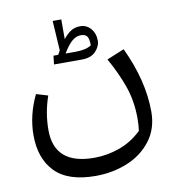

<svg xmlns="http://www.w3.org/2000/svg" viewBox="-85 -589 851 922"><g transform="rotate(-10 340.5 -128.5)"><path d="M624 -2Q624 81 579 139.5Q534 198 462 227Q390 256 308 256Q174 256 110.5 191Q47 126 47 12Q47 -85 93 -181L150 -164Q122 -84 122 0Q122 169 316 169Q379 169 439.5 147.5Q500 126 549 79Q553 51 553 19Q553 -66 527.5 -138.5Q502 -211 460 -285L545 -320Q624 -153 624 -2ZM430 -383Q430 -355 407 -330.5Q384 -306 339 -306H203L208 -348H231L242 -368L233 -513H275V-417Q296 -443 315 -454Q334 -465 358 -465Q389 -465 409.5 -441.5Q430 -418 430 -383ZM393 -366Q393 -397 384.5 -409.5Q376 -422 354 -422Q330 -422 309 -403Q288 -384 267 -348H314Q368 -348 393 -366Z"/></g></svg>

Font: FiraGO Book
Style: Italic
Weight: 350
Italic angle: -8°
Designer: bBox Type GmbH
Foundry: bBox Type GmbH
Version: Version 1.001